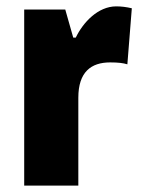

<svg xmlns="http://www.w3.org/2000/svg" viewBox="-20 -583 443 603"><path d="M345 -563C288 -563 241 -513 218 -465H210L185 -553H56V0H226V-276C226 -357 266 -387 326 -387C351 -387 367 -385 380 -381L394 -557C377 -561 361 -563 345 -563Z"/></svg>

Font: Noto Sans Devanagari UI Condensed Black
Style: Regular
Weight: 900
Width: 3
Designer: Jelle Bosma - Monotype Design Team
Foundry: Monotype Imaging Inc.
Version: Version 2.004